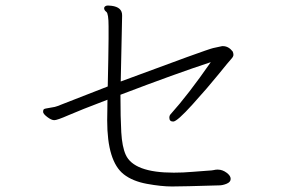

<svg xmlns="http://www.w3.org/2000/svg" viewBox="-20 -707 1040 695"><path d="M743 -482Q618 -441 416 -364Q416 -280 419 -228Q422 -176 435 -147Q464 -82 609 -82Q643 -82 677 -85Q711 -88 730 -89Q749 -90 754.5 -91.5Q760 -93 766 -93H769Q785 -93 800 -82Q815 -71 815 -59.5Q815 -48 800.5 -42Q786 -36 773 -36Q641 -32 602.5 -32Q564 -32 512 -41.5Q460 -51 428 -76Q368 -123 368 -271Q368 -287 368.5 -306Q369 -325 369 -346Q269 -308 228 -290Q187 -272 176.5 -272Q166 -272 151 -283.5Q136 -295 136 -302Q136 -309 138.5 -311.5Q141 -314 161.5 -317Q182 -320 188 -323L370 -394Q371 -448 372 -492.5Q373 -537 373 -566V-612Q373 -658 365 -664Q357 -670 357 -677V-679Q360 -687 371 -687L384 -686Q422 -681 422 -652V-648Q422 -642 421 -599.5Q420 -557 417 -412Q729 -528 751.5 -533Q774 -538 784 -540H787Q807 -540 822 -521Q825 -515 825 -508.5Q825 -502 817 -493.5Q809 -485 771 -438Q733 -391 677 -329Q621 -267 607 -267Q593 -267 593 -281Q593 -289 598 -294Q661 -364 743 -482Z"/></svg>

Font: LXGW WenKai Lite Light
Style: Regular
Weight: 300
Designer: LXGW / Fontworks Inc.
Foundry: LXGW / Fontworks Inc.
Version: Version 1.511; March 25, 2025